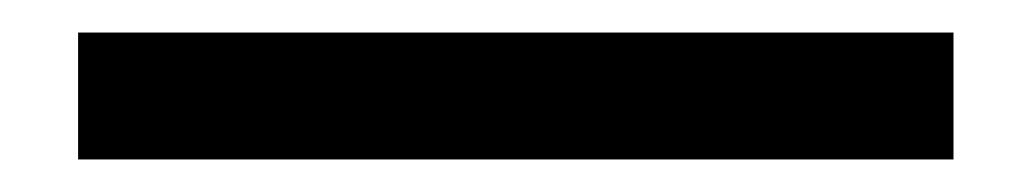

<svg xmlns="http://www.w3.org/2000/svg" viewBox="-20 -20 634 118"><path d="M566 78H28V0H566Z"/></svg>

Font: Museo Sans Medium
Style: Regular
Weight: 500
Designer: Jos Buivenga
Foundry: Jos Buivenga & Rosetta Type Foundry (extension, remastering)
Version: Version 3.600;PS 1.000;hotconv 1.0.88;makeotf.lib2.5.647800;